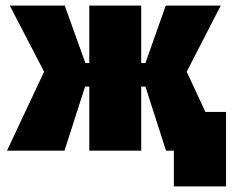

<svg xmlns="http://www.w3.org/2000/svg" viewBox="-20 -540 840 688"><path d="M300 0H486V-230H501L575 0H603V128H790V-139H716L649 -283L771 -520H574L501 -314H486V-520H300V-314H286L212 -520H15L138 -283L5 0H211L285 -230H300Z"/></svg>

Font: Fixel Text Black
Style: Regular
Weight: 900
Width: 4
Designer: AlfaBravo + MacPaw
Foundry: Kyrylo Tkachov, Marchela Mozhyna, Serhii Makarenko, Maria Weinstein, Zakhar Kryvoshyya
Version: Version 1.211